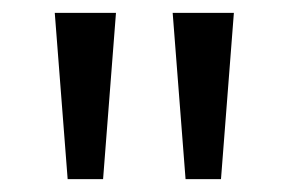

<svg xmlns="http://www.w3.org/2000/svg" viewBox="-20 -734 448 298"><path d="M160 -714 140 -456H85L65 -714ZM343 -714 323 -456H268L248 -714Z"/></svg>

Font: Noto Sans Bassa Vah
Style: Regular
Weight: 400
Designer: Monotype Design Team
Foundry: Monotype Imaging Inc.
Version: Version 2.002